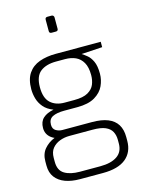

<svg xmlns="http://www.w3.org/2000/svg" viewBox="-145 -848 865 1173"><g transform="rotate(-15 287.0 -261.0)"><path d="M210 244Q158 244 118.5 229.5Q79 215 56.5 185.5Q34 156 34 111V85Q34 37 60 6.5Q86 -24 125 -39.5Q164 -55 204 -55L216 -28Q184 -28 155 -17Q126 -6 107.5 16.5Q89 39 89 77V102Q89 156 125 178Q161 200 222 200H351Q419 200 457.5 174Q496 148 496 95V72Q496 42 484 19.5Q472 -3 443.5 -15.5Q415 -28 363 -28H190Q136 -28 104.5 -52Q73 -76 73 -116Q73 -156 97 -178Q121 -200 164 -208Q125 -223 103.5 -248.5Q82 -274 73.5 -304Q65 -334 65 -363Q65 -426 90.5 -463.5Q116 -501 161.5 -517.5Q207 -534 266 -534H550V-500L418 -492Q432 -483 450 -468.5Q468 -454 481.5 -425.5Q495 -397 495 -347Q495 -308 478 -271Q461 -234 420 -209.5Q379 -185 308 -185H226Q178 -185 151.5 -171.5Q125 -158 125 -123Q125 -96 144 -85Q163 -74 184 -74H370Q432 -74 471.5 -58Q511 -42 530.5 -10.5Q550 21 550 68V92Q550 164 501 204Q452 244 356 244ZM241 -232H302Q359 -232 389 -249.5Q419 -267 430 -294Q441 -321 441 -353Q441 -403 424 -432.5Q407 -462 378.5 -475Q350 -488 312 -488H255Q192 -488 155.5 -459.5Q119 -431 119 -361Q119 -293 152 -262.5Q185 -232 241 -232ZM275 -665Q260 -665 260 -679V-751Q260 -766 275 -766H301Q308 -766 312 -761.5Q316 -757 316 -751V-679Q316 -665 301 -665Z"/></g></svg>

Font: Exo Thin Light
Style: Regular
Weight: 300
Version: Version 2.000